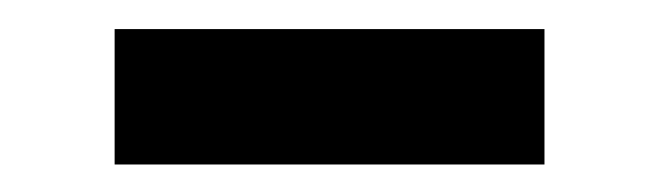

<svg xmlns="http://www.w3.org/2000/svg" viewBox="-20 -383 460 134"><path d="M60 -268.2V-362.7H360V-268.2Z"/></svg>

Font: Manrope ExtraLight
Style: Regular
Weight: 200
Designer: Mikhail Sharanda
Foundry: Mikhail Sharanda
Version: Version 4.505